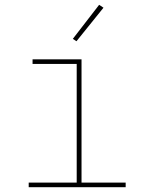

<svg xmlns="http://www.w3.org/2000/svg" viewBox="-20 -776 640 796"><path d="M99 0V-19H298V-511H115V-530H318V-19H501V0ZM297 -605 282 -615 391 -756 409 -744Z"/></svg>

Font: Iosevka Slab Thin Extended
Style: Regular
Weight: 100
Width: 7
Monospace: yes
Designer: Belleve Invis
Foundry: Belleve Invis
Version: Version 11.1.1; ttfautohint (v1.8.3)